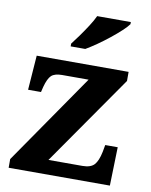

<svg xmlns="http://www.w3.org/2000/svg" viewBox="-86 -829 700 893"><g transform="rotate(10 264.5 -383.0)"><path d="M17 0V-41L312 -468H187Q152 -468 136.5 -453.5Q121 -439 110 -398L104 -373H43L55 -536H489V-493L193 -68H353Q392 -68 409 -86.5Q426 -105 435 -149L441 -182H500L495 0ZM203 -619Q218 -638 236.5 -664Q255 -690 272.5 -717Q290 -744 300 -766H459V-756Q450 -743 428.5 -723Q407 -703 379.5 -681Q352 -659 324 -639.5Q296 -620 272 -606H203Z"/></g></svg>

Font: Noto Rashi Hebrew
Style: Bold
Weight: 700
Version: Version 1.006